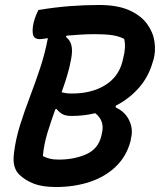

<svg xmlns="http://www.w3.org/2000/svg" viewBox="-20 -740 642 770"><path d="M205 10Q151 10 116.5 -3Q82 -16 56 -41Q44 -53 38 -73Q32 -93 36 -126Q43 -183 60.5 -238.5Q78 -294 99.5 -350.5Q121 -407 140.5 -465.5Q160 -524 172 -587Q160 -585 152 -584Q144 -583 140 -583Q117 -583 112.5 -600.5Q108 -618 115 -650Q120 -668 124.5 -679Q129 -690 134 -700Q202 -711 260.5 -715.5Q319 -720 377 -720Q451 -720 498 -699Q545 -678 569.5 -644.5Q594 -611 599.5 -573.5Q605 -536 596 -502L593 -493Q577 -434 538 -389Q499 -344 444 -316V-309Q482 -292 498.5 -256.5Q515 -221 505 -184L504 -176Q488 -114 445 -72.5Q402 -31 340 -10.5Q278 10 205 10ZM265 -502Q259 -469 249 -436Q239 -403 227 -370Q234 -368 243.5 -366.5Q253 -365 269 -365Q347 -365 401 -398Q455 -431 471 -493L474 -506Q486 -551 478 -584Q457 -595 429.5 -599Q402 -603 362 -603Q329 -603 300 -601Q271 -599 247 -597L244 -592Q260 -581 266 -559.5Q272 -538 265 -502ZM152 -114Q166 -107 180 -103.5Q194 -100 216 -100Q277 -100 325 -121Q373 -142 386 -193L388 -202Q402 -255 362 -286Q316 -275 267 -275Q243 -275 230 -282.5Q217 -290 207 -303L202 -302Q185 -255 170.5 -208Q156 -161 152 -114Z"/></svg>

Font: Recursive Sn Csl St SmB
Style: Italic
Weight: 600
Italic angle: -15°
Version: Version 1.079;hotconv 1.0.112;makeotfexe 2.5.65598; ttfautoh